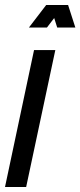

<svg xmlns="http://www.w3.org/2000/svg" viewBox="-20 -747 321 767"><path d="M0 0H84.5L201 -547H116ZM95.5 -637H167.5L196.5 -675L208.5 -637H281L252 -727H164.5Z"/></svg>

Font: League Gothic SemiCondensed Italic
Style: Regular
Weight: 400
Width: 4
Designer: The League of Moveable Type
Version: Version 1.600; ttfautohint (v1.8.3)